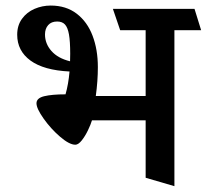

<svg xmlns="http://www.w3.org/2000/svg" viewBox="-20 -611 733 681"><path d="M693.4 -503.9H598.6V49.3L496.6 19.5V-184.1H306.2Q301.8 -169.4 292 -148.9Q282.2 -128.4 270 -113Q257.8 -97.7 247.1 -97.7Q226.1 -97.7 193.1 -126Q160.2 -154.3 134.8 -190.2Q109.4 -226.1 109.4 -244.6Q109.4 -263.2 137 -269.8Q164.6 -276.4 212.4 -276.4Q222.7 -312 226.6 -357.4Q135.3 -361.8 88.1 -396.2Q41 -430.7 41 -487.8Q41 -521 58.1 -544.4Q75.2 -567.9 102.5 -579.6Q129.9 -591.3 159.7 -591.3Q214.4 -591.3 252 -562.5Q289.6 -533.7 308.3 -484.4Q327.1 -435.1 327.1 -373Q327.1 -324.2 319.8 -270.5H496.6V-503.9H406.2L380.4 -579.6H669.9ZM228.5 -393.6 229 -420.4Q229 -464.4 224.6 -489Q220.2 -513.7 210.4 -524.2Q200.7 -534.7 182.6 -534.7Q162.1 -534.7 150.9 -522Q139.6 -509.3 139.6 -488.8Q139.6 -456.1 162.4 -430.2Q185.1 -404.3 228.5 -393.6Z"/></svg>

Font: Vesper Libre Medium
Style: Regular
Weight: 500
Designer: Robert Keller & Kimya Gandhi
Foundry: Mota Italic
Version: Version 1.058